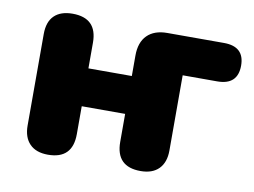

<svg xmlns="http://www.w3.org/2000/svg" viewBox="-62 -588 905 684"><g transform="rotate(10 391.0 -246.0)"><path d="M149 9Q106 9 83 -14.5Q60 -38 60 -81V-412Q60 -456 83 -478.5Q106 -501 149 -501Q238 -501 238 -412V-319H395V-393Q395 -441 420.5 -466.5Q446 -492 493 -492H698Q772 -492 772 -423Q772 -353 698 -353H573V-81Q573 -38 550 -14.5Q527 9 484 9Q395 9 395 -81V-182H238V-81Q238 9 149 9Z"/></g></svg>

Font: Chiron GoRound TC H
Style: Regular
Weight: 900
Designer: Ryoko NISHIZUKA 西塚涼子 (kana, bopomofo & ideographs); Paul D. Hunt (Latin, Greek & Cyrillic); Sandoll Communications 산돌커뮤니
Foundry: Adobe
Version: Version 1.000;hotconv 1.1.1;makeotfexe 2.6.0